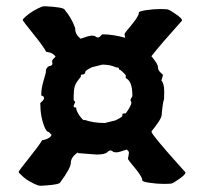

<svg xmlns="http://www.w3.org/2000/svg" viewBox="-20 -677 634 615"><path d="M372 -306V-311Q372 -314 383 -314Q401 -339 401 -349Q398 -354 398 -358L404 -369V-371Q404 -414 386 -425Q382 -427 382.5 -429Q383 -431 383 -434.5Q383 -438 381 -438Q379 -441 372 -447.5Q365 -454 362 -454Q361 -454 361 -457.5Q361 -461 352 -461Q334 -470 308 -470L280 -463Q276 -463 264.5 -456.5Q253 -450 253 -446Q253 -438 241 -438Q238 -435 238.5 -433.5Q239 -432 239 -431Q223 -413 219.5 -400.5Q216 -388 216 -370V-356Q221 -351 221 -350L216 -339Q216 -333 219 -333H221Q224 -333 224 -332Q224 -322 234.5 -307Q245 -292 249 -292H250L251 -293Q279 -283 316 -283L344 -290Q348 -290 360 -296.5Q372 -303 372 -306ZM115 -656 123 -657H125Q184 -654 187 -646Q209 -619 218 -594Q221 -588 221 -584Q221 -567 238 -553Q266 -563 274.5 -563Q283 -563 286 -560Q289 -557 293.5 -557Q298 -557 302.5 -562Q307 -567 308 -567Q342 -567 381 -556L379 -566V-568Q380 -572 399 -594.5Q418 -617 424 -631Q424 -636 425 -637Q425 -641 448.5 -644.5Q472 -648 491.5 -648Q511 -648 516 -647H517Q524 -645 543.5 -631.5Q563 -618 563 -612V-611Q492 -532 465 -497Q486 -472 486 -462Q486 -452 494 -445Q502 -438 502 -436L497 -419Q506 -410 506 -383.5Q506 -357 504.5 -355.5Q503 -354 500.5 -334.5Q498 -315 498 -310Q498 -296 465 -256L466 -255V-253Q472 -239 548 -154L574 -125V-124Q574 -118 555 -104.5Q536 -91 529 -89H528Q523 -88 503 -88Q483 -88 459.5 -91.5Q436 -95 436 -99Q435 -100 435 -105Q429 -119 410 -141.5Q391 -164 390 -168V-170Q393 -183 393 -190Q391 -194 386 -198Q361 -189 352.5 -189Q344 -189 341 -192Q338 -195 333.5 -195Q329 -195 324 -190Q317 -182 289 -182L237 -186Q230 -186 229 -187V-189Q207 -173 207 -156Q207 -139 173 -93Q171 -86 127 -83L112 -82H110L102 -83Q72 -95 55.5 -109.5Q39 -124 40 -126V-127Q41 -131 73.5 -171.5Q106 -212 115 -228Q130 -230 139 -237Q141 -237 145 -244V-245Q137 -255 133.5 -255Q130 -255 124 -267Q109 -301 109 -347Q121 -357 121 -362.5Q121 -368 116.5 -369.5Q112 -371 112 -372Q112 -393 119.5 -418.5Q127 -444 127 -446V-453Q132 -466 142 -466Q148 -469 148 -473Q147 -477 147 -481.5Q147 -486 158 -495Q154 -502 152 -502Q145 -509 128 -511Q120 -527 87 -568Q54 -609 53 -612V-613Q52 -615 62 -624Q85 -644 115 -656Z"/></svg>

Font: Piedra
Style: Regular
Weight: 400
Designer: Angel Koziupa & Ale Paul
Foundry: Angel Koziupa and Alejandro Paul
Version: Version 1.000